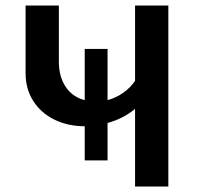

<svg xmlns="http://www.w3.org/2000/svg" viewBox="-20 -678 727 698"><path d="M592 -658V0H471V-282Q427 -246 371 -231V-95H288V-219Q228 -219 179 -242.5Q130 -266 101.5 -310Q73 -354 73 -412V-658H194V-454Q194 -399 219 -362Q244 -325 288 -314V-500H371V-314Q401 -322 427 -340Q453 -358 471 -384V-658Z"/></svg>

Font: Ysabeau SC
Style: Bold
Weight: 700
Designer: Christian Thalmann (Catharsis Fonts)
Version: Version 0.003